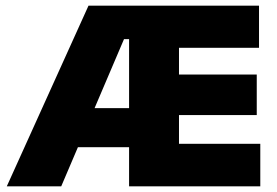

<svg xmlns="http://www.w3.org/2000/svg" viewBox="-20 -659 978 679"><path d="M4 0 293 -639H471.5L470.5 -520.5H418.5L196.5 0ZM171.5 -138.5V-276.5H458V-138.5ZM489 0V-150.5H900.5V0ZM436.5 0V-639H613V0ZM540.5 -252V-395.5H888V-252ZM489 -490V-639H896V-490Z"/></svg>

Font: Anek Odia Medium ExtraBold
Style: Regular
Weight: 800
Version: Version 1.003